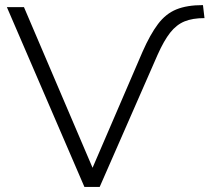

<svg xmlns="http://www.w3.org/2000/svg" viewBox="-20 -733 822 753"><path d="M311 0 7 -705H74L343 -75L539 -530Q569 -598 599.5 -638.5Q630 -679 671.5 -696Q713 -713 776 -713L782 -662Q735 -662 703.5 -649Q672 -636 647.5 -605Q623 -574 598 -518L371 0Z"/></svg>

Font: Winston Light
Style: Regular
Weight: 300
Designer: Original fonts by Vernon Adams / Changes by Cristiano Sobral
Foundry: Original fonts by Vernon Adams / Changes by Cristiano Sobral
Version: Version 2.503;July 17, 2020;FontCreator 13.0.0.2655 64-bit